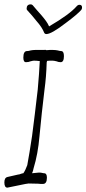

<svg xmlns="http://www.w3.org/2000/svg" viewBox="-28 -844 396 880"><path d="M6 16Q-8 16 -8 -8Q-8 -30 7 -33L55 -44Q60 -44 67 -47Q75 -50 79 -50Q84 -57 88.5 -66.5Q93 -76 97 -87Q102 -114 107.5 -147.5Q113 -181 119 -221Q125 -267 131.5 -320Q138 -373 145 -434Q152 -513 154 -559Q155 -563 154 -564Q146 -565 139.5 -565.5Q133 -566 128 -566Q123 -566 112 -563Q103 -559 91 -559Q79 -559 79 -580Q79 -610 96 -610Q103 -610 113 -613Q118 -614 123 -614.5Q128 -615 132 -615H174Q179 -617 185 -614L199 -615H216Q221 -615 226 -614.5Q231 -614 236 -613Q247 -610 252 -610Q265 -610 265 -587Q265 -559 250 -559Q240 -559 231 -563Q219 -566 213 -566H200L188 -565L187 -562L186 -558Q185 -524 182.5 -493Q180 -462 176 -433Q169 -378 163.5 -324.5Q158 -271 153 -220Q146 -138 126 -73Q125 -66 123 -60.5Q121 -55 119 -50L150 -53Q152 -53 155.5 -53Q159 -53 163 -52Q167 -51 169.5 -50.5Q172 -50 174 -50Q187 -50 187 -30Q187 -1 169 -1H158L148 -2L103 -3Q97 -3 55 6ZM183 -688Q178 -688 175 -693Q165 -719 139 -748Q129 -761 118.5 -773Q108 -785 97 -797Q94 -800 94 -804Q94 -824 113 -824Q118 -824 122 -820Q132 -808 142 -796.5Q152 -785 162 -774Q174 -760 183 -747.5Q192 -735 197 -723Q291 -778 323 -815Q329 -822 336 -822Q348 -822 348 -810Q348 -802 343 -797Q336 -789 318.5 -774Q301 -759 274 -739Q208 -688 185 -688Z"/></svg>

Font: Square Peg
Style: Regular
Weight: 400
Designer: Robert E. Leuschke
Foundry: Robert E. Leuschke
Version: Version 1.010; ttfautohint (v1.8.4.7-5d5b)